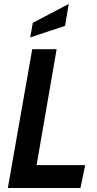

<svg xmlns="http://www.w3.org/2000/svg" viewBox="-20 -948 489 968"><path d="M19.5 0 142.5 -700H265.5L164.5 -115.5H409.5L385.5 0ZM132.5 -759.5 145.5 -833 326.5 -928 308 -817.5Z"/></svg>

Font: Cabin Condensed
Style: Bold Italic
Weight: 700
Width: 3
Italic angle: -10°
Designer: Pablo Impallari
Foundry: Pablo Impallari. http://www.impallari.com Igino Marini. http://www.ikern.com
Version: Version 3.001; ttfautohint (v1.8.3)